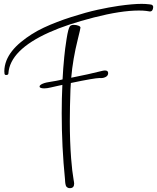

<svg xmlns="http://www.w3.org/2000/svg" viewBox="-20 -790 814 995"><path d="M200.7 -356Q209.5 -359.9 221.4 -362.5Q233.4 -365.2 249 -367.4Q264.6 -369.6 271 -371.1Q276.4 -372.1 287.6 -374.5Q298.8 -377 304.2 -378.4Q307.1 -437 313 -495.1Q316.4 -533.2 325 -587.9Q333.5 -642.6 342.3 -653.8Q348.1 -661.1 362.8 -661.1Q375 -661.1 386 -657Q397 -652.8 397 -647Q397 -641.6 383.3 -586.9Q357.4 -483.9 349.1 -387.2Q444.8 -406.2 502 -420.9Q516.1 -424.8 523.9 -424.8Q540.5 -424.8 540.5 -411.1Q540.5 -398.4 528.8 -391.8Q517.1 -385.3 502.9 -385.3H499L498 -385.7Q497.1 -385.7 496.6 -385.7Q470.2 -385.7 347.2 -359.9Q346.7 -354.5 346.2 -344Q345.7 -333.5 345.2 -328.1Q341.8 -232.4 341.8 -161.1Q341.8 -57.1 348.6 31.2Q354 99.6 361.3 140.6Q361.3 142.6 362.3 146.5Q363.3 150.4 363.3 152.3Q364.3 158.2 364.3 161.6Q364.3 184.6 342.8 185.1H341.8Q335.4 185.1 331.1 182.6Q326.7 180.2 324.2 177.2Q321.8 174.3 320.3 168.5Q318.8 162.6 318.4 159.2Q317.9 155.8 317.4 148.9Q316.9 142.1 316.9 140.1Q299.8 -29.3 299.8 -203.1Q299.8 -281.7 303.2 -350.1Q298.3 -349.1 275.9 -344.2Q253.4 -339.4 243.7 -336.9Q224.1 -332 209.5 -332Q185.1 -332 185.1 -341.8Q185.1 -349.1 200.7 -356ZM23.4 -408.7Q22.9 -402.3 13.9 -401.4Q4.9 -400.4 3.4 -407.7Q2.4 -411.1 2.4 -420.4Q2.4 -448.2 13.7 -477.1Q34.2 -527.3 88.4 -572Q142.6 -616.7 207.5 -647Q272.5 -677.2 349.9 -701.9Q427.2 -726.6 486.3 -739.5Q545.4 -752.4 596.2 -759.8Q668.9 -770 713.9 -770Q733.9 -770 754.4 -767.6Q761.7 -766.6 764.6 -765.9Q767.6 -765.1 770.8 -762Q773.9 -758.8 773.9 -753.4Q773.9 -750 772.5 -744.6Q769.5 -730.5 756.8 -730.5Q755.4 -730.5 737.8 -733.4Q722.2 -735.4 699.7 -735.4Q606.4 -735.4 466.6 -699.5Q326.7 -663.6 235.8 -622.6Q30.8 -530.8 23.4 -408.7Z"/></svg>

Font: Sintesa 3
Style: 3
Weight: 400
Version: Version 001.000